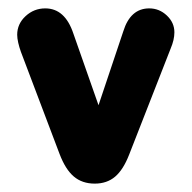

<svg xmlns="http://www.w3.org/2000/svg" viewBox="-20 -428 457 458"><path d="M215 -177 155 -348Q135 -408 88 -408Q61 -408 41 -389.5Q21 -371 21 -345Q21 -337 23.5 -326Q26 -315 30 -304L122 -61Q136 -24 156 -7Q176 10 206 10Q235 10 254.5 -6.5Q274 -23 288 -59L387 -312Q396 -333 396 -351Q396 -374 378 -391Q360 -408 336 -408Q291 -408 274 -353Z"/></svg>

Font: Beiruti ExtraBold
Style: Regular
Weight: 800
Designer: Arlette Boutros
Foundry: Boutros
Version: Version 1.41